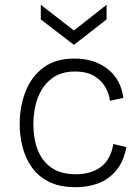

<svg xmlns="http://www.w3.org/2000/svg" viewBox="-20 -768 579 800"><path d="M296 12Q228 12 183 -11Q138 -34 111.5 -72.5Q85 -111 73.5 -157.5Q62 -204 62 -251Q62 -323 86 -385.5Q110 -448 160.5 -486Q211 -524 290 -524Q373 -524 428.5 -480.5Q484 -437 494 -360L438 -348Q436 -373 421 -401.5Q406 -430 374.5 -450Q343 -470 292 -470Q233 -470 194.5 -440Q156 -410 137.5 -360Q119 -310 119 -250Q119 -191 137 -144Q155 -97 194 -69.5Q233 -42 296 -42Q360 -42 401 -73Q442 -104 452 -168L507 -155Q495 -94 463.5 -57Q432 -20 389 -4Q346 12 296 12ZM150 -748 288 -641 424 -748V-687L288 -581L150 -687Z"/></svg>

Font: Bricolage Grotesque 12pt ExtraLight
Style: Regular
Weight: 200
Designer: Mathieu Triay
Foundry: Atelier Triay
Version: Version 1.001; ttfautohint (v1.8.4.7-5d5b);gftools[0.9.33.de